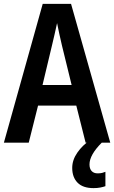

<svg xmlns="http://www.w3.org/2000/svg" viewBox="-20 -735 588 989"><path d="M421 0 373 -191H176L128 0H0L200 -715H346L548 0ZM299 -501Q292 -531 285.5 -560.5Q279 -590 274 -616Q269 -591 261 -557.5Q253 -524 248 -502L199 -297H349ZM441 112Q441 134 452 146Q463 158 483 158Q497 158 506.5 155.5Q516 153 523 150V224Q512 228 496.5 231Q481 234 462 234Q407 234 379.5 206Q352 178 352 130Q352 89 378.5 51Q405 13 444 -13L504 0Q441 63 441 112Z"/></svg>

Font: Noto Sans Gurmukhi Condensed SemiBold
Style: Regular
Weight: 600
Width: 3
Designer: Jelle Bosma - Monotype Design Team
Foundry: Monotype Imaging Inc.
Version: Version 2.004; ttfautohint (v1.8.4.7-5d5b)